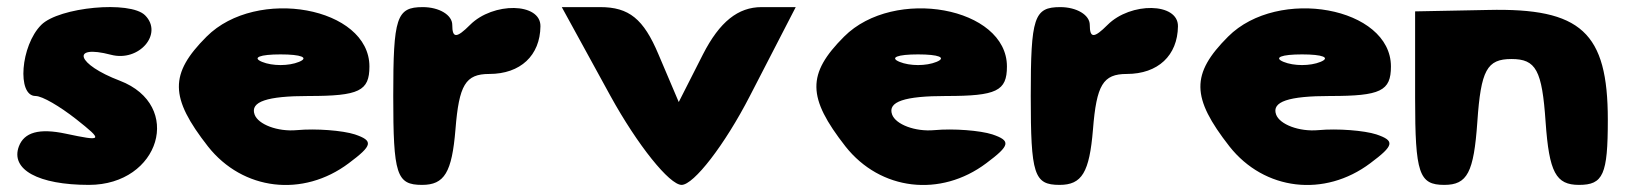

<svg xmlns="http://www.w3.org/2000/svg" viewBox="-20 -570 4577 540"><path d="M96 -500C38 -442 27 -300 80 -300C99 -300 148 -271 194 -235C271 -174 269 -172 165 -194C90 -210 48 -198 33 -158C9 -93 88 -50 230 -50C430 -50 497 -274 317 -343C196 -389 177 -446 292 -416C371 -395 440 -475 388 -527C346 -569 146 -550 96 -500Z M561 -467C456 -362 457 -296 565 -158C663 -34 832 -14 961 -111C1028 -161 1031 -174 978 -192C944 -203 869 -209 815 -204C761 -199 706 -220 696 -248C683 -284 731 -300 848 -300C990 -300 1019 -314 1019 -383C1019 -550 702 -608 561 -467ZM821 -396C792 -384 746 -384 717 -396C688 -408 711 -417 769 -417C827 -417 850 -408 821 -396Z M1086 -300C1086 -79 1095 -50 1167 -50C1230 -50 1251 -85 1261 -206C1271 -331 1289 -362 1356 -362C1444 -362 1499 -414 1500 -496C1501 -563 1367 -565 1302 -500C1264 -462 1252 -462 1252 -500C1252 -528 1215 -550 1169 -550C1095 -550 1086 -521 1086 -300Z M1697 -300C1773 -162 1863 -50 1897 -50C1931 -50 2018 -162 2089 -300L2218 -550H2122C2056 -550 2004 -509 1957 -417L1889 -283L1832 -417C1790 -517 1749 -550 1668 -550H1560Z M2354 -467C2249 -362 2250 -296 2358 -158C2456 -34 2625 -14 2754 -111C2821 -161 2824 -174 2771 -192C2737 -203 2662 -209 2608 -204C2554 -199 2499 -220 2489 -248C2476 -284 2524 -300 2641 -300C2783 -300 2812 -314 2812 -383C2812 -550 2495 -608 2354 -467ZM2614 -396C2585 -384 2539 -384 2510 -396C2481 -408 2504 -417 2562 -417C2620 -417 2643 -408 2614 -396Z M2879 -300C2879 -79 2888 -50 2960 -50C3023 -50 3044 -85 3054 -206C3064 -331 3082 -362 3149 -362C3237 -362 3292 -414 3293 -496C3294 -563 3160 -565 3095 -500C3057 -462 3045 -462 3045 -500C3045 -528 3008 -550 2962 -550C2888 -550 2879 -521 2879 -300Z M3434 -467C3329 -362 3330 -296 3438 -158C3536 -34 3705 -14 3834 -111C3901 -161 3904 -174 3851 -192C3817 -203 3742 -209 3688 -204C3634 -199 3579 -220 3569 -248C3556 -284 3604 -300 3721 -300C3863 -300 3892 -314 3892 -383C3892 -550 3575 -608 3434 -467ZM3694 -396C3665 -384 3619 -384 3590 -396C3561 -408 3584 -417 3642 -417C3700 -417 3723 -408 3694 -396Z M3960 -294C3960 -82 3971 -50 4042 -50C4107 -50 4125 -85 4135 -227C4145 -373 4162 -404 4231 -404C4300 -404 4317 -373 4327 -227C4337 -85 4356 -50 4421 -50C4489 -50 4502 -79 4502 -233C4502 -479 4427 -548 4165 -542L3960 -538Z"/></svg>

Font: Hussar Skorodowane
Style: Bold
Weight: 700
Foundry: Cannot Into Space Fonts
Version: Version 0.892